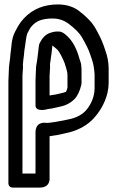

<svg xmlns="http://www.w3.org/2000/svg" viewBox="-20 -622 531 871"><path d="M141.1 -252.7V-143.7C141.1 -131.9 149.3 -124.9 159.5 -124.1C177.9 -120.5 192.9 -126.6 197.7 -127.4C204.9 -128.2 212.9 -129.2 220.8 -131L245.8 -136.7C270 -141 295.7 -150.3 317.7 -172.3C333.3 -188 342.9 -213 347.7 -233C349 -237.1 349.9 -241.3 349.9 -246.3L349.9 -305.3C349.9 -310.4 348.9 -317.6 348.9 -320.3C348.9 -330.5 345.4 -342.9 340.6 -355L334.9 -374C328.6 -395 312 -431 292.5 -450.5C286.4 -456.6 266.6 -478.9 248.3 -478.9L234.3 -478.9C229 -478.9 219.9 -476.5 217 -475.7C186.5 -469.8 170.1 -446.5 160.3 -427C158.2 -422.8 156.8 -418 156.4 -414.4C154.1 -396.5 152.1 -379.5 150.3 -362.3L147.4 -341.9C146.3 -333.8 143.1 -323.6 143.1 -306.7C143.1 -296.3 141.1 -273.9 141.1 -252.7ZM206.9 -332C207.1 -335.4 209.5 -345.1 210.7 -359L213.7 -379.7C215.1 -393.8 216.1 -402.6 217.6 -415.4C224.5 -411 231 -404.3 240.1 -396.9C251 -385.5 266.2 -353.9 273.3 -335.4L279.1 -316C280.8 -310.2 283.2 -302.9 285.2 -293.1C285.3 -288.6 285.5 -285.5 286.1 -279.3V-224.4C284.4 -217.3 282.2 -210.7 279.6 -205.7C276.5 -204 267.3 -201.3 257.2 -199L232.1 -193.2C226.7 -192.3 220.6 -191.3 214.4 -190.6C209.4 -189.9 209.3 -189.8 204.9 -188.8V-277.3C204.9 -291.1 208.1 -312.7 206.9 -332ZM83.9 -329.2C84.3 -342.2 86.9 -356.3 88.7 -372.4L90.6 -393.3C96.7 -428.1 98.1 -455.9 104 -470.5C116.2 -492.9 116 -495 126.9 -506.5C143.4 -524.1 167.1 -538.1 218.7 -538.1C248.3 -538.1 270.6 -528.8 289.3 -515.9L308.5 -500.6C335.9 -475.9 344.4 -468.4 363.5 -431.6C381.2 -398.9 384.9 -388.5 396.3 -354.2C403.9 -332.9 407 -312.8 409.1 -285.7V-221.7C409.1 -180.5 390.6 -146.3 373.6 -125.5C358 -106.5 332.2 -87.5 286 -79.4C261.1 -75 238.1 -69 207.6 -65.6C199.1 -64.4 193.5 -64.3 187.4 -64.8C187.4 -64.8 141.1 -73.1 141.1 -20.7V165.1L81.9 165.1V-277.3C81.9 -293.9 85.8 -313 83.9 -329.2ZM18.1 -252.7V209.3C18.1 220 25.6 228.9 37.7 228.9H160.7C210.5 228.9 204.9 184.7 204.9 184.7V-4.1C228.1 -7 250.3 -10.8 273.5 -16.9C326.2 -26.6 379.6 -50.5 417.2 -99.4C445.9 -135.1 472.9 -188.1 472.9 -246.3L472.9 -311.3C472.9 -340.8 466.6 -368.9 457.7 -393.8C446.7 -426.8 440.3 -443.7 422.5 -476.4C402.3 -515.6 387.3 -530.5 359.5 -555.4L339.1 -571.8C317 -589.4 283.9 -601.9 243.3 -601.9C182.1 -601.9 129.7 -582.5 89.1 -539.5C66.5 -515.4 57.9 -495.3 49.3 -479.8C30.1 -445.2 32.5 -404.9 27.6 -378.2C27.5 -377.5 27.3 -376.2 27.3 -375.3L25.3 -353.6C23.9 -341.8 20.1 -321.9 20.1 -302.7C20.1 -287.6 18.1 -269.2 18.1 -252.7Z"/></svg>

Font: Tape
Style: Regular
Weight: 500
Foundry: Cannot Into Space Fonts
Version: Version 0.97